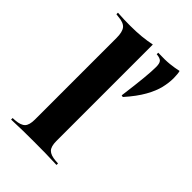

<svg xmlns="http://www.w3.org/2000/svg" viewBox="-192 -711 791 791"><g transform="rotate(45 203.0 -316.0)"><path d="M284.7 -391.1 276.6 -392.7Q286.3 -466.1 290.3 -508.5Q294.4 -550.8 294.4 -575.8Q294.4 -596.8 287.1 -604.8Q279.8 -612.9 258.9 -614.5V-623.4Q300.8 -621.8 326.2 -624.6Q351.6 -627.4 374.2 -632.3Q375.8 -628.2 377 -616.9Q378.2 -605.6 378.2 -594.4Q378.2 -566.9 371 -536.7Q363.7 -506.5 343.5 -470.6Q323.4 -434.7 284.7 -391.1ZM157.3 -2.4Q121.8 -2.4 93.1 -2Q64.5 -1.6 25 0V-8.9L39.5 -9.7Q70.2 -12.1 82.3 -25Q94.4 -37.9 94.4 -69.4V-208.9H219.4V-69.4Q219.4 -37.9 231.9 -25Q244.4 -12.1 275 -9.7L289.5 -8.9V0Q250.8 -1.6 221.8 -2Q192.7 -2.4 157.3 -2.4ZM94.4 -208.9V-545.2Q94.4 -579.8 82.3 -594.8Q70.2 -609.7 37.1 -612.1L25 -613.7V-622.6Q49.2 -621 64.5 -620.6Q79.8 -620.2 99.2 -620.2Q133.9 -620.2 162.9 -623Q191.9 -625.8 219.4 -631.5V-622.6V-208.9Z"/></g></svg>

Font: Playfair 144pt SemiExpanded ExtraBold
Style: Regular
Weight: 800
Width: 6
Designer: Claus Eggers Sørensen
Foundry: Claus Eggers Sørensen
Version: Version 2.203